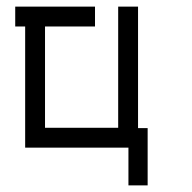

<svg xmlns="http://www.w3.org/2000/svg" viewBox="-20 -494 580 580"><path d="M26 -444V-474H56H116H267V-444V-414H116V-108H337V-474H397V-107H426V66H368V-48H56V-414H26Z"/></svg>

Font: 3270 Nerd Font Mono
Style: Regular
Weight: 400
Monospace: yes
Version: Version 3.0.1;Nerd Fonts 3.0.0